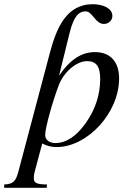

<svg xmlns="http://www.w3.org/2000/svg" viewBox="-95 -689 619 914"><path d="M382 -313C382 -243 361 -170 313 -103C269 -41 221 -8 168 -8C140 -8 120 -24 120 -46C120 -80 156 -209 185 -284C208 -344 267 -398 320 -398C365 -398 382 -370 382 -313ZM237 -535C257 -615 283 -635 312 -635C346 -635 358 -575 400 -575C419 -575 440 -590 440 -613C440 -650 394 -669 347 -669C218 -669 172 -550 141 -432L-7 126C-19 173 -32 188 -75 189V205H128V189C81 189 66 182 66 160C66 156 66 145 70 129L106 -6C131 7 152 11 175 11C321 11 472 -151 472 -316C472 -394 431 -441 357 -441C297 -441 240 -409 186 -328Z"/></svg>

Font: XITS
Style: Italic
Weight: 400
Italic angle: -16.33°
Designer: MicroPress Inc., with final additions and corrections provided by Coen Hoffman, Elsevier (retired)
Version: Version 1.302